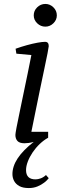

<svg xmlns="http://www.w3.org/2000/svg" viewBox="-20 -717 324 973"><path d="M126 236Q96 236 78 226Q60 216 51.5 200Q43 184 43 165Q43 146 49.5 126Q56 106 69.5 85.5Q83 65 103.5 44Q124 23 151 2Q137 6 125 7.5Q113 9 104 9Q79 9 68.5 -2.5Q58 -14 58 -33Q58 -40 63.5 -69.5Q69 -99 78.5 -143.5Q88 -188 98.5 -240Q109 -292 120 -343.5Q131 -395 139 -438L63 -445L59 -470Q87 -480 116 -488Q145 -496 169.5 -500.5Q194 -505 208 -505Q218 -505 222.5 -499.5Q227 -494 227 -483Q227 -479 221 -447.5Q215 -416 204.5 -367.5Q194 -319 182.5 -262.5Q171 -206 159.5 -150Q148 -94 139 -49H224V-19Q202 -7 181.5 12.5Q161 32 145.5 55Q130 78 121 101.5Q112 125 112 145Q112 192 160 192Q172 192 186 187Q200 182 213 170L227 186Q219 197 204 208.5Q189 220 169.5 228Q150 236 126 236ZM210 -582Q186 -582 168.5 -599Q151 -616 151 -639Q151 -663 168.5 -680Q186 -697 210 -697Q233 -697 250.5 -680Q268 -663 268 -639Q268 -616 250.5 -599Q233 -582 210 -582Z"/></svg>

Font: Manuale
Style: Italic
Weight: 400
Italic angle: -11°
Designer: Eduardo Tunni / Pablo Cosgaya
Foundry: Eduardo Tunni / Pablo Cosgaya
Version: Version 1.002